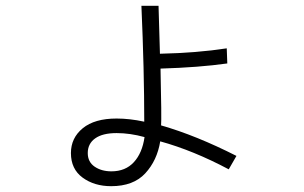

<svg xmlns="http://www.w3.org/2000/svg" viewBox="-20 -598 1040 657"><path d="M280.3 -74.2Q280.3 -43.9 303.7 -27.8Q327.1 -11.7 361.3 -11.7Q409.2 -11.7 438 -43Q466.8 -74.2 474.6 -128.9Q424.8 -142.6 378.9 -142.6Q331.1 -142.6 305.7 -124.5Q280.3 -106.4 280.3 -74.2ZM222.7 -74.2Q222.7 -126 263.2 -159.2Q303.7 -192.4 378.9 -192.4Q423.8 -192.4 473.6 -181.6Q473.6 -357.4 463.9 -578.1H522.5Q524.4 -529.3 527.3 -414.1Q655.3 -417 755.9 -432.6L757.8 -380.9Q661.1 -367.2 529.3 -363.3Q533.2 -191.4 531.2 -168.9Q650.4 -134.8 789.1 -64.5L762.7 -18.6Q641.6 -83 528.3 -114.3Q517.6 -48.8 477.1 -4.9Q436.5 39.1 360.4 39.1Q302.7 39.1 262.7 9.8Q222.7 -19.5 222.7 -74.2Z"/></svg>

Font: Gothic A1 Light
Style: Regular
Weight: 300
Version: Version 2.50